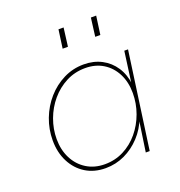

<svg xmlns="http://www.w3.org/2000/svg" viewBox="-127 -805 862 919"><g transform="rotate(-20 303.5 -346.0)"><path d="M257 5Q199 5 155.5 -22Q112 -49 87.5 -97Q63 -145 63 -206Q63 -263 83 -315.5Q103 -368 139 -409Q175 -450 223 -474Q271 -498 326 -498Q377 -498 417 -477Q457 -456 482 -418Q507 -380 513 -328L509 -324L532 -493H551L482 0H462L487 -170L491 -166Q471 -114 435.5 -76Q400 -38 354.5 -16.5Q309 5 257 5ZM260 -14Q312 -14 356 -36.5Q400 -59 432.5 -98Q465 -137 483 -186.5Q501 -236 501 -289Q501 -345 479 -388Q457 -431 418 -455Q379 -479 327 -479Q274 -479 229.5 -456Q185 -433 152 -394Q119 -355 101 -306Q83 -257 83 -206Q83 -151 105 -107.5Q127 -64 167 -39Q207 -14 260 -14ZM424 -603 436 -697H463L450 -603ZM258 -603 271 -697H297L285 -603Z"/></g></svg>

Font: Hanken Grotesk Thin
Style: Italic
Weight: 250
Italic angle: -8°
Designer: Alfredo Marco Pradil
Foundry: Hanken Design Co.
Version: Version 3.013